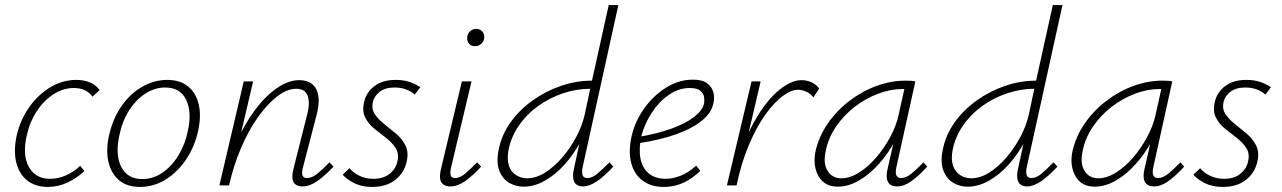

<svg xmlns="http://www.w3.org/2000/svg" viewBox="-20 -731 5053 757"><path d="M169 6Q120 6 88 -19Q56 -44 44.5 -89Q33 -134 45 -193Q59 -257 94.5 -307.5Q130 -358 178.5 -387Q227 -416 281 -416Q310 -416 333.5 -406.5Q357 -397 373 -376L345 -350Q333 -366 315 -375Q297 -384 271 -384Q229 -384 191 -359.5Q153 -335 125 -292.5Q97 -250 85 -195Q68 -119 94 -72.5Q120 -26 177 -26Q210 -26 241 -40Q272 -54 296 -77L313 -57Q284 -29 246.5 -11.5Q209 6 169 6Z M532 6Q481 6 450 -20Q419 -46 408 -91Q397 -136 409 -193Q423 -259 457 -309.5Q491 -360 539 -388Q587 -416 639 -416Q689 -416 720.5 -391Q752 -366 763 -321.5Q774 -277 762 -219Q749 -156 715.5 -105Q682 -54 634.5 -24Q587 6 532 6ZM541 -25Q584 -25 621 -50.5Q658 -76 684.5 -120Q711 -164 721 -217Q737 -289 714 -337.5Q691 -386 631 -386Q591 -386 554 -362.5Q517 -339 489.5 -296.5Q462 -254 450 -195Q434 -117 459 -71Q484 -25 541 -25Z M1173 4Q1157 4 1146.5 -3Q1136 -10 1133.5 -24.5Q1131 -39 1136 -61L1192 -283Q1203 -328 1192.5 -354.5Q1182 -381 1148 -381Q1112 -381 1073 -351Q1034 -321 997 -269Q960 -217 930.5 -148Q901 -79 883 0H854Q877 -91 911 -167.5Q945 -244 986.5 -299Q1028 -354 1073 -384.5Q1118 -415 1160 -415Q1191 -415 1210.5 -399.5Q1230 -384 1235 -354Q1240 -324 1229 -281L1174 -69Q1169 -51 1172.5 -40Q1176 -29 1190 -29Q1210 -29 1231.5 -46.5Q1253 -64 1279 -91L1295 -74Q1261 -38 1231 -17Q1201 4 1173 4ZM845 0 941 -410H978L882 0Z M1447 6Q1406 6 1376.5 -9Q1347 -24 1331 -42L1358 -68Q1371 -51 1396 -38.5Q1421 -26 1452 -26Q1492 -26 1516.5 -46Q1541 -66 1547 -95Q1554 -125 1540 -147Q1526 -169 1502.5 -187Q1479 -205 1455.5 -224Q1432 -243 1419.5 -268.5Q1407 -294 1416 -331Q1425 -368 1457 -392Q1489 -416 1540 -416Q1572 -416 1596 -407.5Q1620 -399 1637 -387L1615 -358Q1603 -370 1582 -378Q1561 -386 1536 -386Q1499 -386 1477.5 -369.5Q1456 -353 1450 -329Q1444 -301 1458 -280.5Q1472 -260 1495.5 -241.5Q1519 -223 1542.5 -203Q1566 -183 1579 -156.5Q1592 -130 1583 -92Q1573 -49 1538 -21.5Q1503 6 1447 6Z M1756 4Q1740 4 1729 -3Q1718 -10 1715.5 -25Q1713 -40 1718 -62L1801 -410H1839L1758 -69Q1754 -51 1757 -40Q1760 -29 1775 -29Q1793 -29 1814 -46.5Q1835 -64 1861 -91L1877 -74Q1844 -38 1814 -17Q1784 4 1756 4ZM1853 -549Q1843 -549 1835.5 -553.5Q1828 -558 1824.5 -566.5Q1821 -575 1822 -585Q1824 -599 1833.5 -608Q1843 -617 1858 -617Q1868 -617 1875.5 -612Q1883 -607 1886.5 -599Q1890 -591 1889 -580Q1887 -567 1877 -558Q1867 -549 1853 -549Z M2045 5Q2013 5 1987 -10.5Q1961 -26 1948.5 -58.5Q1936 -91 1946 -140Q1957 -198 1992.5 -248Q2028 -298 2080 -335Q2132 -372 2192 -392.5Q2252 -413 2314 -413L2380 -711H2418L2277 -71Q2273 -52 2277 -40.5Q2281 -29 2296 -29Q2315 -29 2335.5 -46.5Q2356 -64 2383 -91L2398 -74Q2364 -37 2334 -16.5Q2304 4 2278 4Q2262 4 2252 -4Q2242 -12 2240 -28.5Q2238 -45 2243 -66L2281 -243L2309 -277Q2297 -226 2270.5 -175.5Q2244 -125 2207.5 -84Q2171 -43 2129 -19Q2087 5 2045 5ZM2058 -28Q2094 -28 2130 -51Q2166 -74 2198 -111.5Q2230 -149 2253 -193Q2276 -237 2285 -278L2310 -395L2327 -381H2307Q2253 -381 2199.5 -363Q2146 -345 2101 -312.5Q2056 -280 2025.5 -235.5Q1995 -191 1985 -140Q1978 -103 1986.5 -78Q1995 -53 2015 -40.5Q2035 -28 2058 -28Z M2597 6Q2547 6 2513.5 -19Q2480 -44 2468.5 -89Q2457 -134 2470 -193Q2484 -254 2520.5 -304.5Q2557 -355 2607 -386Q2657 -417 2712 -417Q2749 -417 2768 -402.5Q2787 -388 2792.5 -367.5Q2798 -347 2793 -325Q2786 -287 2747.5 -255.5Q2709 -224 2645.5 -201.5Q2582 -179 2496 -166L2497 -191Q2573 -204 2629 -224.5Q2685 -245 2717.5 -270.5Q2750 -296 2756 -323Q2758 -334 2756 -348Q2754 -362 2741.5 -373Q2729 -384 2700 -384Q2656 -384 2617 -357Q2578 -330 2550 -287Q2522 -244 2509 -196Q2498 -145 2505 -107Q2512 -69 2537.5 -47.5Q2563 -26 2605 -26Q2632 -26 2663 -38Q2694 -50 2725 -78L2741 -57Q2719 -36 2695 -21.5Q2671 -7 2646.5 -0.5Q2622 6 2597 6Z M2862 0Q2893 -134 2940.5 -226.5Q2988 -319 3041.5 -367Q3095 -415 3140 -415Q3160 -415 3178.5 -407Q3197 -399 3210 -382L3187 -347Q3176 -362 3159 -369.5Q3142 -377 3126 -377Q3099 -377 3065.5 -352Q3032 -327 2997.5 -279Q2963 -231 2933 -160.5Q2903 -90 2884 0ZM2846 0 2943 -410H2979L2883 0Z M3283 5Q3231 5 3207.5 -36Q3184 -77 3195 -133Q3208 -192 3243 -243Q3278 -294 3328 -332.5Q3378 -371 3435.5 -392Q3493 -413 3549 -413Q3561 -413 3571 -412.5Q3581 -412 3589 -410L3514 -71Q3505 -29 3533 -29Q3552 -29 3573.5 -46.5Q3595 -64 3621 -91L3636 -74Q3602 -37 3573 -16.5Q3544 4 3517 4Q3501 4 3490.5 -3Q3480 -10 3477 -25Q3474 -40 3479 -63L3520 -243L3547 -277Q3536 -226 3509 -176Q3482 -126 3445.5 -85Q3409 -44 3367 -19.5Q3325 5 3283 5ZM3297 -28Q3331 -28 3367.5 -51Q3404 -74 3435.5 -111Q3467 -148 3490.5 -192Q3514 -236 3523 -278L3549 -395L3569 -378Q3564 -379 3555 -379.5Q3546 -380 3538 -380Q3491 -380 3442 -361.5Q3393 -343 3350 -310Q3307 -277 3276 -231.5Q3245 -186 3235 -133Q3225 -85 3243.5 -56.5Q3262 -28 3297 -28Z M3796 5Q3764 5 3738 -10.5Q3712 -26 3699.5 -58.5Q3687 -91 3697 -140Q3708 -198 3743.5 -248Q3779 -298 3831 -335Q3883 -372 3943 -392.5Q4003 -413 4065 -413L4131 -711H4169L4028 -71Q4024 -52 4028 -40.5Q4032 -29 4047 -29Q4066 -29 4086.5 -46.5Q4107 -64 4134 -91L4149 -74Q4115 -37 4085 -16.5Q4055 4 4029 4Q4013 4 4003 -4Q3993 -12 3991 -28.5Q3989 -45 3994 -66L4032 -243L4060 -277Q4048 -226 4021.5 -175.5Q3995 -125 3958.5 -84Q3922 -43 3880 -19Q3838 5 3796 5ZM3809 -28Q3845 -28 3881 -51Q3917 -74 3949 -111.5Q3981 -149 4004 -193Q4027 -237 4036 -278L4061 -395L4078 -381H4058Q4004 -381 3950.5 -363Q3897 -345 3852 -312.5Q3807 -280 3776.5 -235.5Q3746 -191 3736 -140Q3729 -103 3737.5 -78Q3746 -53 3766 -40.5Q3786 -28 3809 -28Z M4296 5Q4244 5 4220.5 -36Q4197 -77 4208 -133Q4221 -192 4256 -243Q4291 -294 4341 -332.5Q4391 -371 4448.5 -392Q4506 -413 4562 -413Q4574 -413 4584 -412.5Q4594 -412 4602 -410L4527 -71Q4518 -29 4546 -29Q4565 -29 4586.5 -46.5Q4608 -64 4634 -91L4649 -74Q4615 -37 4586 -16.5Q4557 4 4530 4Q4514 4 4503.5 -3Q4493 -10 4490 -25Q4487 -40 4492 -63L4533 -243L4560 -277Q4549 -226 4522 -176Q4495 -126 4458.5 -85Q4422 -44 4380 -19.5Q4338 5 4296 5ZM4310 -28Q4344 -28 4380.5 -51Q4417 -74 4448.5 -111Q4480 -148 4503.5 -192Q4527 -236 4536 -278L4562 -395L4582 -378Q4577 -379 4568 -379.5Q4559 -380 4551 -380Q4504 -380 4455 -361.5Q4406 -343 4363 -310Q4320 -277 4289 -231.5Q4258 -186 4248 -133Q4238 -85 4256.5 -56.5Q4275 -28 4310 -28Z M4801 6Q4760 6 4730.5 -9Q4701 -24 4685 -42L4712 -68Q4725 -51 4750 -38.5Q4775 -26 4806 -26Q4846 -26 4870.5 -46Q4895 -66 4901 -95Q4908 -125 4894 -147Q4880 -169 4856.5 -187Q4833 -205 4809.5 -224Q4786 -243 4773.5 -268.5Q4761 -294 4770 -331Q4779 -368 4811 -392Q4843 -416 4894 -416Q4926 -416 4950 -407.5Q4974 -399 4991 -387L4969 -358Q4957 -370 4936 -378Q4915 -386 4890 -386Q4853 -386 4831.5 -369.5Q4810 -353 4804 -329Q4798 -301 4812 -280.5Q4826 -260 4849.5 -241.5Q4873 -223 4896.5 -203Q4920 -183 4933 -156.5Q4946 -130 4937 -92Q4927 -49 4892 -21.5Q4857 6 4801 6Z"/></svg>

Font: Ysabeau ExtraLight
Style: Italic
Weight: 250
Italic angle: -12°
Version: Version 2.000;gftools[0.9.27.dev2+g8671c4b]